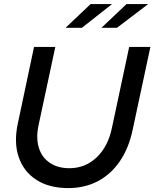

<svg xmlns="http://www.w3.org/2000/svg" viewBox="-20 -936 777 966"><path d="M323.3 10.3Q227.7 10.3 163.5 -30.8Q99.3 -72 74.2 -145.5Q49 -219 69.7 -314.7L151.3 -700H258.3L174 -306Q160.3 -242 175.3 -193.2Q190.3 -144.3 230.2 -117Q270 -89.7 329.3 -89.7Q408.7 -89.7 466 -144Q523.3 -198.3 543 -292L630 -700H736.7L647.7 -284.3Q628 -190.3 583 -124.7Q538 -59 472.2 -24.3Q406.3 10.3 323.3 10.3ZM436 -915.7H544L392 -796H309.7ZM616.7 -915.7H725.7L568.3 -796H490.3Z"/></svg>

Font: Red Hat Display VF
Style: Italic
Weight: 300
Italic angle: -12°
Designer: Pentagram, MCKL
Foundry: Pentagram, MCKL
Version: Version 1.010